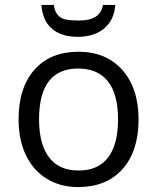

<svg xmlns="http://www.w3.org/2000/svg" viewBox="-20 -757 644 787"><path d="M300.8 -476.1Q140.1 -476.1 140.1 -268.1Q140.1 -165.5 181.2 -111.8Q222.2 -58.1 301.8 -58.1Q381.8 -57.6 422.9 -111.3Q463.9 -165 463.9 -267.6Q463.9 -370.1 422.9 -422.9Q381.8 -475.6 300.8 -476.1ZM481.9 -63.5Q416 9.8 299.8 9.8Q228 9.8 172.4 -23.9Q116.7 -57.6 86.4 -120.6Q56.2 -183.6 56.2 -268.1Q56.2 -398.4 121.6 -471.7Q187 -544.9 301.3 -544.9Q415 -544.9 481.4 -470.2Q547.9 -395.5 547.9 -266.6Q547.9 -137.7 481.9 -63.5ZM298.3 -606Q230.5 -606.4 192.4 -639.6Q154.3 -672.9 149.9 -736.8H200.7Q206.1 -691.9 241.2 -679.2Q258.8 -672.9 304.7 -672.9Q392.1 -672.9 401.9 -736.8H452.6Q448.2 -675.3 407.2 -640.6Q366.2 -606 298.3 -606Z"/></svg>

Font: OpenSans
Style: Regular
Weight: 400
Foundry: Ascender Corporation
Version: Version 1.10